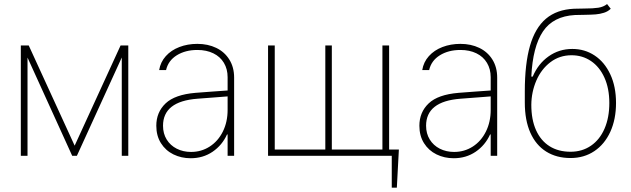

<svg xmlns="http://www.w3.org/2000/svg" viewBox="-20 -749 3031 923"><path d="M559.6 -530.3H596.7V0H565.4V-472.7L349.6 0H327.1L112.3 -472.2V0H80.1V-530.3H118.2L338.9 -48.8Z M919.9 -302.7Q956.5 -305.7 1000.2 -308.8Q1043.9 -312 1074.2 -314V-377.9Q1074.2 -417 1056.4 -446.8Q1038.6 -476.6 1005.6 -492.7Q972.7 -508.8 928.7 -508.8Q871.1 -508.8 829.8 -483.2Q788.6 -457.5 778.3 -412.1H745.1Q751.5 -450.7 777.1 -479.2Q802.7 -507.8 842.3 -522.9Q881.8 -538.1 928.7 -538.1Q979.5 -538.1 1019.5 -518.8Q1059.6 -499.5 1082.5 -462.6Q1105.5 -425.8 1105.5 -376V0H1074.2V-102.5H1071.3Q1047.9 -50.8 1002 -19.5Q956.1 11.7 896.5 11.7Q851.6 11.7 813.7 -6.8Q775.9 -25.4 753.7 -60.8Q731.4 -96.2 731.4 -144.5Q731.4 -209.5 776.1 -252Q820.8 -294.4 919.9 -302.7ZM898.4 -18.6Q947.8 -18.6 988 -44.4Q1028.3 -70.3 1051.3 -116.5Q1074.2 -162.6 1074.2 -220.7V-285.6L1031.2 -282.2Q943.8 -274.9 928.7 -274.4Q763.7 -261.7 763.7 -144.5Q763.7 -106.9 781.2 -78.4Q798.8 -49.8 829.6 -34.2Q860.4 -18.6 898.4 -18.6Z M1887.7 153.3H1863.3V0H1268.6V-530.3H1300.8V-30.3H1543.9V-530.3H1575.2V-30.3H1818.4V-530.3H1850.6V-30.3H1897.5Z M2184.6 -302.7Q2221.2 -305.7 2264.9 -308.8Q2308.6 -312 2338.9 -314V-377.9Q2338.9 -417 2321 -446.8Q2303.2 -476.6 2270.3 -492.7Q2237.3 -508.8 2193.4 -508.8Q2135.7 -508.8 2094.5 -483.2Q2053.2 -457.5 2043 -412.1H2009.8Q2016.1 -450.7 2041.7 -479.2Q2067.4 -507.8 2106.9 -522.9Q2146.5 -538.1 2193.4 -538.1Q2244.1 -538.1 2284.2 -518.8Q2324.2 -499.5 2347.2 -462.6Q2370.1 -425.8 2370.1 -376V0H2338.9V-102.5H2335.9Q2312.5 -50.8 2266.6 -19.5Q2220.7 11.7 2161.1 11.7Q2116.2 11.7 2078.4 -6.8Q2040.5 -25.4 2018.3 -60.8Q1996.1 -96.2 1996.1 -144.5Q1996.1 -209.5 2040.8 -252Q2085.4 -294.4 2184.6 -302.7ZM2163.1 -18.6Q2212.4 -18.6 2252.7 -44.4Q2293 -70.3 2315.9 -116.5Q2338.9 -162.6 2338.9 -220.7V-285.6L2295.9 -282.2Q2208.5 -274.9 2193.4 -274.4Q2028.3 -261.7 2028.3 -144.5Q2028.3 -106.9 2045.9 -78.4Q2063.5 -49.8 2094.2 -34.2Q2125 -18.6 2163.1 -18.6Z M2789.1 -677.7Q2758.8 -677.7 2744.1 -676.8Q2639.2 -670.9 2590.1 -597.7Q2541 -524.4 2534.2 -380.9H2541Q2566.9 -442.4 2617.2 -478Q2667.5 -513.7 2731.4 -513.7Q2791 -513.7 2838.6 -482.2Q2886.2 -450.7 2913.8 -391.8Q2941.4 -333 2941.4 -253.9Q2941.4 -175.8 2914.1 -115.7Q2886.7 -55.7 2837.2 -22.5Q2787.6 10.7 2722.7 10.7Q2655.3 10.7 2605.7 -20.3Q2556.2 -51.3 2529.5 -111.1Q2502.9 -170.9 2502.9 -255.9V-309.6Q2502.9 -442.4 2527.8 -528.8Q2552.7 -615.2 2604.7 -659.2Q2656.7 -703.1 2739.3 -707Q2756.8 -708 2790 -708Q2831.5 -708 2856.4 -711.9Q2881.3 -715.8 2898.4 -729.5L2916 -707Q2902.8 -693.8 2883.5 -687.7Q2864.3 -681.6 2844.2 -679.9Q2824.2 -678.2 2789.1 -677.7ZM2909.2 -253.9Q2909.2 -323.7 2885.7 -375.7Q2862.3 -427.7 2821 -455.6Q2779.8 -483.4 2727.5 -483.4Q2669.9 -483.4 2626 -450Q2582 -416.5 2558.3 -361.6Q2534.7 -306.6 2534.2 -245.1Q2534.2 -173.8 2556.9 -123.3Q2579.6 -72.8 2621.8 -46.1Q2664.1 -19.5 2722.7 -19.5Q2778.8 -19.5 2821 -48.6Q2863.3 -77.6 2886.2 -130.6Q2909.2 -183.6 2909.2 -253.9Z"/></svg>

Font: Pretendard GOV Thin
Style: Regular
Weight: 100
Designer: Base glyphs from Inter by Rasmus Andersson; Hangeul glyphs from Noto Sans CJK(Source Han Sans) by Jang Soo-young and Kan
Foundry: Kil Hyung-jin
Version: Version 1.309